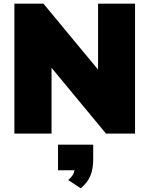

<svg xmlns="http://www.w3.org/2000/svg" viewBox="-20 -725 811 1042"><path d="M58.1 0V-705.1H215.8L512.2 -347.2V-705.1H712.9V0H555.2L259.8 -356.9V0ZM418 296.9 350.1 252Q378.9 229 384.8 199.2H294.9V60.1H485.8V140.1Q485.8 191.4 470.7 228.5Q455.6 265.6 418 296.9Z"/></svg>

Font: Mulish ExtraBlack
Style: Regular
Weight: 1000
Designer: Vernon Adams
Foundry: Vernon Adams
Version: Version 3.603; ttfautohint (v1.8.3)